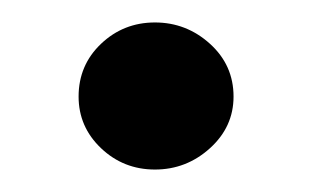

<svg xmlns="http://www.w3.org/2000/svg" viewBox="-20 -141 278 171"><path d="M118 10Q90 10 70 -9Q50 -28 50 -55Q50 -83 70 -102Q90 -121 118 -121Q146 -121 167 -102Q188 -83 188 -55Q188 -28 167 -9Q146 10 118 10Z"/></svg>

Font: Alumni Sans ExtraBold
Style: Regular
Weight: 800
Designer: Robert E. Leuschke
Foundry: Robert E. Leuschke
Version: Version 1.018